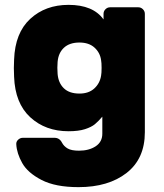

<svg xmlns="http://www.w3.org/2000/svg" viewBox="-20 -550 674 790"><path d="M401 -70Q385 -51 370.5 -39Q356 -27 329.5 -18.5Q303 -10 262 -10Q167 -10 104.5 -67.5Q42 -125 38 -234L37 -270L38 -305Q42 -415 104.5 -472.5Q167 -530 262 -530Q363 -530 406 -470V-493Q406 -504 414 -512Q422 -520 433 -520H549Q560 -520 568 -512Q576 -504 576 -493V-6Q576 103 501 161.5Q426 220 303 220Q208 220 151 190.5Q94 161 71.5 121Q49 81 47 44Q46 33 54.5 25Q63 17 74 17H204Q225 17 235 37Q243 52 258.5 61Q274 70 305 70Q346 70 373.5 52Q401 34 401 0ZM307 -165Q345 -165 368 -186Q391 -207 396 -239Q398 -249 398 -271Q398 -292 396 -302Q392 -333 369 -354Q346 -375 307 -375Q266 -375 243 -353.5Q220 -332 217 -295Q216 -285 216 -271Q216 -256 217 -246Q220 -209 242.5 -187Q265 -165 307 -165Z"/></svg>

Font: Hezaedrus
Style: Bold
Weight: 700
Designer: Hubert & Fischer
Foundry: Hubert & Fischer
Version: Version 1.10;September 3, 2019;FontCreator 11.5.0.2425 64-bi